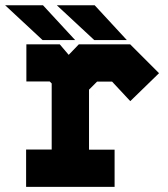

<svg xmlns="http://www.w3.org/2000/svg" viewBox="-44 -708 638 728"><path d="M55 0.5V-141H152V-391.5L144.5 -399H56V-540H182.5L216.5 -500L255 -540H449.5L559 -430.5L450 -324.5L381 -398.5H324L293.5 -368V-140.5H390.5V0.5ZM119 -71H326.5H222V-408L284.5 -470H419.5L464.5 -420L419.5 -470H284.5L222 -408L164 -470H119H164L222.5 -408V-71H119ZM437 -556H313.5L171.5 -688H315ZM342 -590 282 -653H282.5L342.5 -590ZM241 -556H117.5L-24.5 -688H119ZM146 -590 86 -653H86.5L146.5 -590Z"/></svg>

Font: Tourney Thin Black
Style: Regular
Weight: 900
Version: Version 1.015